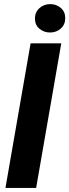

<svg xmlns="http://www.w3.org/2000/svg" viewBox="-20 -924 341 944"><path d="M281.2 -710.9 157.7 0H6.8L130.4 -710.9ZM151.9 -831.1Q151.4 -863.3 173.1 -883.3Q194.8 -903.3 225.6 -903.8Q255.9 -904.3 278.1 -885.7Q300.3 -867.2 300.8 -836.4Q301.3 -804.2 279.8 -784.4Q258.3 -764.6 227.1 -764.2Q197.3 -763.7 174.8 -782Q152.3 -800.3 151.9 -831.1Z"/></svg>

Font: Roboto Condensed ExtraBold
Style: Italic
Weight: 800
Italic angle: -12°
Designer: Christian Robertson
Foundry: Google
Version: Version 3.008; 2023